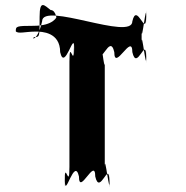

<svg xmlns="http://www.w3.org/2000/svg" viewBox="-20 -786 742 766"><path d="M123 -660C147 -660 220 -658 220 -578C238 -498 276 -667 276 -596C276 -516 275 -677 275 -597C275 -507 257 -638 257 -540V-120C257 -22 238 -154 238 -64C238 16 239 -143 239 -63C239 9 277 -162 295 -82C295 -2 360 -162 360 -82C378 -2 416 -153 416 -63C416 17 418 -144 418 -64C418 7 398 -182 398 -120V-540C398 -478 380 -669 380 -597C380 -517 378 -676 378 -596C378 -506 418 -658 436 -578C436 -498 508 -658 508 -578C526 -498 563 -648 563 -558C563 -478 564 -640 564 -560C564 -489 545 -677 545 -615V-664C545 -602 564 -790 564 -719C564 -639 563 -801 563 -721C563 -631 526 -781 508 -701C508 -621 148 -781 148 -701C130 -621 103 -629 116 -638C139 -638 138 -639 138 -719C138 -790 158 -764 182 -746C206 -746 206 -698 206 -718C206 -720 195 -683 114 -683C44 -683 43 -681 43 -661C53 -650 81 -660 123 -660Z"/></svg>

Font: Hussar Przerywany
Style: Regular
Weight: 400
Foundry: Cannot Into Space Fonts
Version: Version 0.982